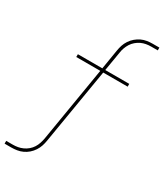

<svg xmlns="http://www.w3.org/2000/svg" viewBox="-248 -828 978 1136"><g transform="rotate(30 241.0 -260.0)"><path d="M-18 215V196H27Q44 196 61 193Q78 190 94.5 182.5Q111 175 125 163Q139 151 148.5 136Q158 121 163.5 104Q169 87 172 71L257 -441H93V-460H260L282 -594Q285 -613 291 -631.5Q297 -650 308.5 -667.5Q320 -685 336 -698.5Q352 -712 370 -720.5Q388 -729 407.5 -732Q427 -735 446 -735H491V-716H446Q429 -716 412 -713Q395 -710 379 -702.5Q363 -695 349 -683Q335 -671 325.5 -656Q316 -641 310 -624Q304 -607 302 -591L280 -460H444V-441H277L191 74Q188 93 182 111.5Q176 130 164.5 147.5Q153 165 137.5 178.5Q122 192 103.5 200.5Q85 209 65.5 212Q46 215 27 215Z"/></g></svg>

Font: Iosevka Aile Thin
Style: Italic
Weight: 100
Italic angle: -9°
Designer: Belleve Invis
Foundry: Belleve Invis
Version: Version 31.1.0; ttfautohint (v1.8.4)